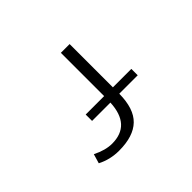

<svg xmlns="http://www.w3.org/2000/svg" viewBox="-143 -1003 1287 1287"><g transform="rotate(-45 500.0 -360.0)"><path d="M363.3 -259.8V-320.3H538.1V-730.5H621.1V-320.3H795.9V-259.8H621.1Q620.1 -119.1 553.2 -54.7Q486.3 9.8 350.6 9.8Q265.6 9.8 194.3 -27.3L213.9 -93.8Q288.1 -56.6 350.6 -56.6Q527.3 -56.6 537.1 -259.8Z"/></g></svg>

Font: Gen Shin Gothic Monospace Normal
Style: Regular
Weight: 350
Designer: [Source Han Sans]
Ryoko NISHIZUKA  (kana & ideographs); Paul D. Hunt (Latin, Greek & Cyrillic); Wenlong ZHANG  (bopomofo
Version: Version 1.002.20150607